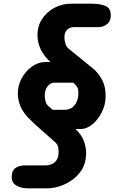

<svg xmlns="http://www.w3.org/2000/svg" viewBox="-20 -1024 622 1044"><path d="M129.5 0Q96 0 69.5 -15Q43 -30 43.5 -62.5Q44 -96 63.2 -110.2Q82.5 -124.5 116.5 -124.5H222Q247.5 -124.5 263.8 -132.5Q280 -140.5 288.2 -154.2Q296.5 -168 298 -185.5Q300 -206.5 296.5 -223Q293 -239.5 280 -250.5L177.5 -341.5Q156 -361 133.2 -384.2Q110.5 -407.5 94.8 -438.2Q79 -469 77 -510.5Q75.5 -556 96.8 -596.2Q118 -636.5 153.2 -661.8Q188.5 -687 227.5 -687H253Q238.5 -701.5 225.2 -718Q212 -734.5 202 -754Q195 -769 190 -786.5Q185 -804 184 -824.5Q181.5 -876.5 206.5 -917Q231.5 -957.5 274.5 -980.8Q317.5 -1004 367.5 -1004H478Q524 -1004 553.2 -991.8Q582.5 -979.5 582.5 -941Q582.5 -909 562.2 -892.8Q542 -876.5 514 -876.5H382.5Q367.5 -876.5 354.8 -869.8Q342 -863 335.2 -848.2Q328.5 -833.5 331 -810Q332.5 -794 337.8 -781Q343 -768 354.5 -758L486 -651.5Q515 -628 535.8 -588Q556.5 -548 554 -490.5Q552.5 -451.5 533 -412.8Q513.5 -374 482.8 -348.2Q452 -322.5 417.5 -322.5H390.5Q401.5 -312 412.5 -298.2Q423.5 -284.5 431.5 -268.5Q440.5 -248.5 445.2 -225Q450 -201.5 447.5 -174Q444.5 -132 423.8 -99.5Q403 -67 371.8 -45Q340.5 -23 305 -11.5Q269.5 0 236.5 0ZM266.5 -427H329Q356 -427 372.2 -439.2Q388.5 -451.5 396.2 -469Q404 -486.5 405.5 -503Q407.5 -525.5 403.8 -540.8Q400 -556 378.5 -574.5H275.5Q260.5 -574.5 247.8 -564Q235 -553.5 228.2 -535.2Q221.5 -517 224 -494Q226.5 -468 234.2 -457.2Q242 -446.5 266.5 -427Z"/></svg>

Font: Edu NSW ACT Hand
Style: Regular
Weight: 400
Designer: Tina and Corey Anderson, Eben Sorkin, Mirko Velimirovic
Foundry: Sorkin Type Co.
Version: Version 2.000